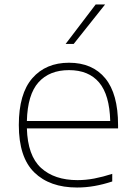

<svg xmlns="http://www.w3.org/2000/svg" viewBox="-20 -828 600 857"><path d="M324 9Q202 9 133 -58.5Q64 -126 64 -270Q64 -409.5 124.2 -478.8Q184.5 -548 288 -548Q392.5 -548 449.8 -478.5Q507 -409 507 -270V-255H100Q103.5 -133 163.2 -78.5Q223 -24 326 -24Q363 -24 401 -31.2Q439 -38.5 481 -52V-18Q440 -4.5 401.5 2.2Q363 9 324 9ZM288 -515Q200.5 -515 151.8 -460.5Q103 -406 100 -288H472Q469 -405 422.2 -460Q375.5 -515 288 -515ZM273 -632 407 -808H449L309 -632Z"/></svg>

Font: Encode Sans Expanded Thin
Style: Regular
Weight: 100
Width: 7
Designer: Multiple Designers
Foundry: Impallari Type
Version: Version 3.000; ttfautohint (v1.8.3) -l 8 -r 50 -G 200 -x 14 